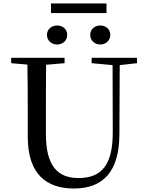

<svg xmlns="http://www.w3.org/2000/svg" viewBox="-20 -1063 843 1100"><path d="M307 -808C338 -808 365 -829 365 -863C365 -897 338 -917 307 -917C277 -917 249 -897 249 -863C249 -829 277 -808 307 -808ZM555 -808C584 -808 612 -829 612 -863C612 -897 584 -917 555 -917C524 -917 497 -897 497 -863C497 -829 524 -808 555 -808ZM272 -988H590V-1043H272ZM505 -701 625 -690 626 -308C627 -118 562 -43 430 -43C312 -43 243 -110 243 -295V-394C243 -494 243 -594 244 -692L350 -701V-732H44V-701L137 -693C139 -594 139 -493 139 -394V-280C139 -65 246 17 404 17C572 17 663 -82 664 -291L666 -690L765 -701V-732H505Z"/></svg>

Font: Noto Serif KR Medium
Style: Regular
Weight: 500
Designer: Ryoko NISHIZUKA 西塚涼子 (kana & ideographs); Frank Grießhammer (Latin, Greek & Cyrillic); Wenlong ZHANG 张文龙 (bopomofo); San
Foundry: Adobe
Version: Version 2.001;hotconv 1.1.0;makeotfexe 2.6.0